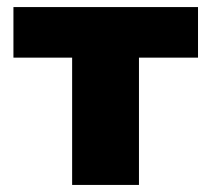

<svg xmlns="http://www.w3.org/2000/svg" viewBox="-20 -523 598 543"><path d="M184 0V-360H18V-503H540V-360H373V0Z"/></svg>

Font: Nunito Sans 8pt Black
Style: Regular
Weight: 900
Version: Version 3.101;gftools[0.9.27]